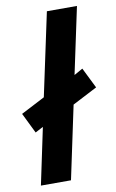

<svg xmlns="http://www.w3.org/2000/svg" viewBox="-90 -807 518 855"><g transform="rotate(-10 169.5 -380.0)"><path d="M24 0 78 -256 42 -237 -3 -329 105 -385 185 -760H321L257 -459L296 -481L342 -388L230 -330L160 0Z"/></g></svg>

Font: Noto Sans SemiCondensed
Style: Bold Italic
Weight: 700
Width: 4
Italic angle: -12°
Designer: Monotype Design Team
Foundry: Monotype Imaging Inc.
Version: Version 2.013; ttfautohint (v1.8.4.7-5d5b)